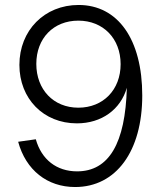

<svg xmlns="http://www.w3.org/2000/svg" viewBox="-20 -736 645 772"><path d="M282 16C447 16 552 -128 552 -352C552 -578 454 -716 296 -716C159 -716 58 -614 58 -475C58 -339 155 -240 289 -240C389 -240 465 -296 490 -383C484 -160 418 -47 290 -47C208 -47 147 -94 124 -176L53 -166C84 -52 170 16 282 16ZM295 -303C195 -303 126 -376 126 -479C126 -582 195 -653 295 -653C395 -653 465 -581 465 -478C465 -375 395 -303 295 -303Z"/></svg>

Font: Uncut Sans Book
Style: Regular
Weight: 350
Designer: Kasper Nordkvist
Foundry: UNCUT.wtf
Version: Version 1.304;Glyphs 3.2 (3246)